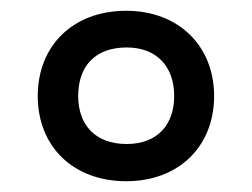

<svg xmlns="http://www.w3.org/2000/svg" viewBox="-20 -744 468 356"><path d="M214 -408C311 -408 377 -472 377 -566C377 -659 311 -724 214 -724C115 -724 50 -659 50 -566C50 -472 116 -408 214 -408ZM215 -477C156 -477 125 -513 125 -566C125 -621 156 -656 215 -656C270 -656 303 -621 303 -566C303 -513 272 -477 215 -477Z"/></svg>

Font: Noto Sans Bassa Vah Medium
Style: Regular
Weight: 500
Designer: Monotype Design Team
Foundry: Monotype Imaging Inc.
Version: Version 2.002